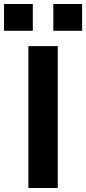

<svg xmlns="http://www.w3.org/2000/svg" viewBox="-34 -934 428 954"><path d="M107 0V-705H253V0ZM231 -781V-914H374V-781ZM-14 -781V-914H129V-781Z"/></svg>

Font: Nunito Sans 7pt SemiExpanded
Style: Bold
Weight: 700
Width: 6
Designer: Vernon Adams
Foundry: Vernon Adams
Version: Version 3.101;gftools[0.9.27]